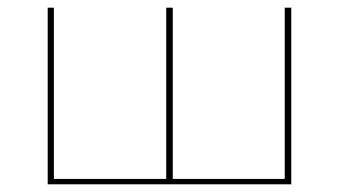

<svg xmlns="http://www.w3.org/2000/svg" viewBox="-20 -479 880 499"><path d="M720 -459H737V0H104V-459H120V-14H412V-459H429V-14H720Z"/></svg>

Font: EauTestSC Thin
Style: Regular
Weight: 250
Designer: Christian Thalmann (Catharsis Fonts)
Version: Version 0.001;PS 000.001;hotconv 1.0.88;makeotf.lib2.5.64775